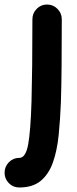

<svg xmlns="http://www.w3.org/2000/svg" viewBox="-92 -559 338 846"><path d="M115.2 -539.1Q142.1 -539.1 161.1 -520Q180.2 -501 180.2 -474.1Q180.2 -361.8 179.4 -270.8Q178.7 -179.7 176.3 -107.4Q173.3 -31.7 166.5 35.9Q159.7 103.5 141.6 155.5Q123.5 207.5 88.1 237.3Q52.7 267.1 -7.3 267.1Q-34.2 267.1 -53 248Q-71.8 229 -71.8 202.1Q-71.8 175.3 -53 156Q-34.2 136.7 -7.3 136.7Q21.5 136.7 32.2 76.9Q43 17.1 46.9 -112.8Q48.8 -182.6 49.8 -272.2Q50.8 -361.8 50.8 -474.1Q50.8 -501 69.6 -520Q88.4 -539.1 115.2 -539.1Z"/></svg>

Font: Mikhak-DS1-FD Bold
Style: Bold
Weight: 700
Designer: Amin Abedi
Version: Version 3.2